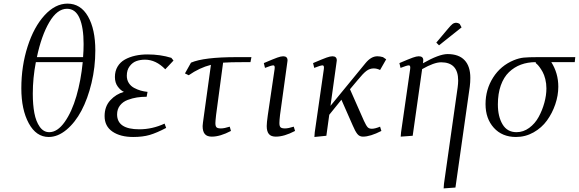

<svg xmlns="http://www.w3.org/2000/svg" viewBox="-20 -758 3232 1072"><path d="M99.1 -265.1Q99.1 -389.6 134.3 -498.8Q169.4 -607.9 229 -672.9Q288.6 -737.8 356.9 -737.8Q430.2 -737.8 471.2 -666.5Q512.2 -595.2 512.2 -476.1Q512.2 -383.3 491 -294.7Q469.7 -206.1 434.6 -139.9Q399.4 -73.7 351.1 -33.4Q302.7 6.8 252 6.8Q182.1 6.8 140.6 -69.6Q99.1 -146 99.1 -265.1ZM163.1 -234.9Q163.1 -173.3 171.9 -126.7Q180.7 -80.1 201.9 -50Q223.1 -20 254.9 -20Q300.8 -20 341.1 -76.9Q381.3 -133.8 406.7 -221.7Q432.1 -309.6 441.9 -411.1H180.2Q163.1 -322.8 163.1 -234.9ZM186 -439H443.8Q446.8 -475.1 446.8 -512.2Q446.8 -604.5 424.1 -656.7Q401.4 -709 354 -709Q299.3 -709 255.4 -634.3Q211.4 -559.6 186 -439Z M564 -109.9Q564 -163.6 595.9 -198.2Q627.9 -232.9 671.9 -245.1Q654.8 -252 638.2 -273.7Q621.6 -295.4 621.6 -328.1Q621.6 -361.3 636.5 -386.2Q651.4 -411.1 677.2 -425.5Q703.1 -439.9 734.9 -447Q766.6 -454.1 803.7 -454.1Q875.5 -454.1 936.5 -435.1L948.7 -419.9L902.8 -371.1Q850.6 -424.8 789.6 -424.8Q763.2 -424.8 741.5 -417Q719.7 -409.2 703.9 -388.2Q688 -367.2 688 -335Q688 -312 699.2 -294.4Q710.4 -276.9 729 -267.1Q747.6 -257.3 765.6 -252.2Q783.7 -247.1 803.7 -245.1L798.8 -217.8Q770.5 -217.8 744.9 -213.9Q719.2 -210 692.6 -200Q666 -189.9 649.9 -169.2Q633.8 -148.4 633.8 -119.1Q633.8 -36.1 757.8 -36.1Q830.6 -36.1 898.9 -67.9L907.7 -43.9Q855 -16.1 815.9 -4.6Q776.9 6.8 723.6 6.8Q651.9 6.8 607.9 -23.2Q564 -53.2 564 -109.9Z M1012.7 -348.1 1046.4 -408.2Q1117.7 -439 1301.8 -439H1383.8L1378.4 -411.1H1347.7Q1262.7 -411.1 1225.6 -408.2L1186.5 -116.2Q1182.6 -81.5 1182.6 -70.8Q1182.6 -53.2 1189 -47.1Q1195.3 -41 1213.4 -41Q1232.4 -41 1262.7 -50.8L1269.5 -26.9Q1209 4.9 1162.6 4.9Q1135.7 4.9 1123.5 -9.8Q1111.3 -24.4 1111.3 -54.2Q1111.3 -62.5 1118.7 -113.8L1157.7 -396Q1093.8 -379.9 1033.7 -337.9Z M1453.1 -405.8Q1507.8 -429.2 1528.3 -436.5Q1548.8 -443.8 1561 -443.8Q1585.4 -443.8 1585.4 -420.9Q1585.4 -419.4 1585 -416.7Q1584.5 -414.1 1584 -409.4Q1583.5 -404.8 1583 -401.9L1543.5 -116.2Q1540 -85.9 1540 -70.8Q1540 -53.2 1546.6 -47.1Q1553.2 -41 1571.3 -41Q1589.8 -41 1620.1 -50.8L1627.4 -26.9Q1566.9 4.9 1520 4.9Q1493.2 4.9 1481.2 -9.8Q1469.2 -24.4 1469.2 -54.2Q1469.2 -72.8 1475.1 -113.8L1513.2 -372.1Q1516.1 -393.1 1506.3 -393.1Q1495.1 -393.1 1459.5 -378.9Z M1728 -405.8Q1782.7 -429.2 1803.2 -436.5Q1823.7 -443.8 1835.9 -443.8Q1860.4 -443.8 1860.4 -420.9Q1860.4 -419.4 1859.9 -416.7Q1859.4 -414.1 1858.9 -409.4Q1858.4 -404.8 1857.9 -401.9L1825.2 -167L2021 -405.8Q2052.2 -443.8 2086.9 -443.8Q2102.1 -443.8 2118.2 -439L2136.2 -426.8L2102.1 -367.2Q2084 -376 2066.9 -376Q2044.4 -376 2025.9 -362.1Q2007.3 -348.1 1977.1 -311L1934.1 -259.8L2012.2 -83Q2024.4 -56.6 2032.5 -47.9Q2040.5 -39.1 2056.2 -39.1Q2073.7 -39.1 2102.1 -50.8L2109.4 -26.9Q2047.4 4.9 2006.3 4.9Q1986.8 4.9 1974.9 -10.3Q1962.9 -25.4 1949.2 -58.1L1886.2 -201.2L1818.4 -117.2L1802.2 0L1735.4 6.8L1737.3 -19L1788.1 -372.1Q1791 -393.1 1781.2 -393.1Q1770 -393.1 1734.4 -378.9Z M2210 -405.8Q2264.6 -429.2 2285.2 -436.5Q2305.7 -443.8 2317.9 -443.8Q2343.3 -443.8 2343.3 -421.9Q2343.3 -416 2342.3 -411.1L2341.3 -404.8Q2431.6 -456.1 2479 -456.1Q2541.5 -456.1 2573.7 -422.1Q2606 -388.2 2606 -323.2Q2606 -298.8 2603 -274.9L2522.9 289.1L2457 293.9L2459 267.1L2535.2 -270Q2538.1 -291.5 2538.1 -308.1Q2538.1 -410.2 2442.9 -410.2Q2403.8 -410.2 2336.9 -372.1L2284.2 0L2217.3 4.9L2219.2 -19L2270 -372.1Q2272.9 -393.1 2263.2 -393.1Q2252 -393.1 2216.3 -378.9ZM2416 -520 2481 -597.2Q2497.1 -616.7 2506.3 -623.8Q2515.6 -630.9 2527.8 -630.9Q2532.2 -630.9 2536.9 -629.2Q2541.5 -627.4 2543.9 -626L2546.9 -624L2557.1 -605L2431.2 -504.9Z M2690.9 -176.8Q2690.9 -258.3 2733.2 -325Q2775.4 -391.6 2849.1 -421.9Q2877.9 -433.6 2903.8 -436.3Q2929.7 -439 2982.9 -439H3191.9L3189 -411.1H3058.1Q3097.2 -349.6 3097.2 -273.9Q3097.2 -225.1 3080.3 -175.5Q3063.5 -126 3033.9 -85.2Q3004.4 -44.4 2959 -18.8Q2913.6 6.8 2860.8 6.8Q2783.7 6.8 2737.3 -44.4Q2690.9 -95.7 2690.9 -176.8ZM2759.8 -174.8Q2759.8 -107.4 2785.9 -63.7Q2812 -20 2863.8 -20Q2901.9 -20 2934.6 -43.9Q2967.3 -67.9 2987.5 -105Q3007.8 -142.1 3019.3 -184.1Q3030.8 -226.1 3030.8 -264.2Q3030.8 -291.5 3024.7 -315.9Q3018.6 -340.3 3009.8 -356.2Q3001 -372.1 2992.2 -383.8Q2983.4 -395.5 2977.5 -400.4L2971.2 -405.8V-411.1Q2926.3 -411.1 2888.7 -397.2Q2851.1 -383.3 2821.8 -355.2Q2792.5 -327.1 2776.1 -281Q2759.8 -234.9 2759.8 -174.8Z"/></svg>

Font: Dehuti
Style: Italic
Weight: 400
Version: Version 1.2